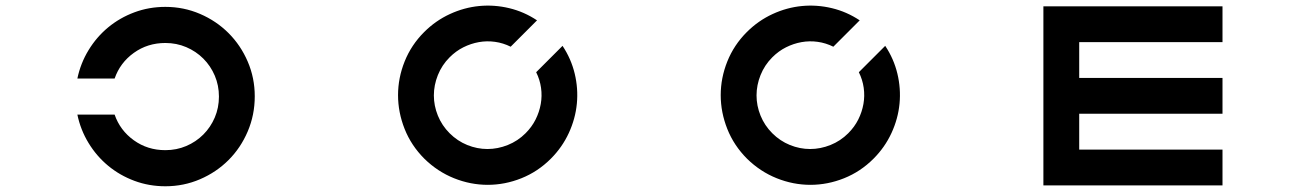

<svg xmlns="http://www.w3.org/2000/svg" viewBox="-20 -647 4536 670"><path d="M557 3Q500 3 449 -16Q398 -35 357.5 -68.5Q317 -102 289 -148Q261 -194 250 -247H380Q399 -192 447 -157.5Q495 -123 557 -123Q596 -123 630 -137.5Q664 -152 689.5 -177.5Q715 -203 729.5 -237Q744 -271 744 -310Q744 -349 729.5 -383Q715 -417 689.5 -442.5Q664 -468 630 -482.5Q596 -497 557 -497Q495 -497 447 -462.5Q399 -428 380 -373H250Q261 -426 289 -472Q317 -518 357.5 -551.5Q398 -585 449 -604Q500 -623 557 -623Q621 -623 678 -598.5Q735 -574 777.5 -531.5Q820 -489 844.5 -432Q869 -375 869 -311Q869 -246 844.5 -188.5Q820 -131 777.5 -88.5Q735 -46 678 -21.5Q621 3 557 3Z M1460 -535Q1500 -575 1550 -598Q1600 -621 1652.5 -626Q1705 -631 1757 -618.5Q1809 -606 1854 -576L1762 -484Q1736 -497 1707.5 -501Q1679 -505 1651 -500Q1623 -495 1597 -482Q1571 -469 1549 -447Q1522 -420 1508 -385Q1494 -350 1494 -314Q1494 -278 1508 -243.5Q1522 -209 1549 -182Q1576 -155 1610.5 -141Q1645 -127 1681 -127Q1717 -127 1752 -141Q1787 -155 1814 -182Q1836 -204 1849 -230Q1862 -256 1867 -284Q1872 -312 1868 -340.5Q1864 -369 1851 -395L1943 -487Q1973 -442 1985.5 -390Q1998 -338 1993 -285.5Q1988 -233 1965 -183Q1942 -133 1902 -93Q1857 -48 1799.5 -25Q1742 -2 1682 -2Q1622 -2 1564.5 -25Q1507 -48 1461 -93Q1415 -139 1392 -197Q1369 -255 1369 -315Q1369 -375 1392 -432.5Q1415 -490 1460 -535Z M2586 -535Q2626 -575 2676 -598Q2726 -621 2778.5 -626Q2831 -631 2883 -618.5Q2935 -606 2980 -576L2888 -484Q2862 -497 2833.5 -501Q2805 -505 2777 -500Q2749 -495 2723 -482Q2697 -469 2675 -447Q2648 -420 2634 -385Q2620 -350 2620 -314Q2620 -278 2634 -243.5Q2648 -209 2675 -182Q2702 -155 2736.5 -141Q2771 -127 2807 -127Q2843 -127 2878 -141Q2913 -155 2940 -182Q2962 -204 2975 -230Q2988 -256 2993 -284Q2998 -312 2994 -340.5Q2990 -369 2977 -395L3069 -487Q3099 -442 3111.5 -390Q3124 -338 3119 -285.5Q3114 -233 3091 -183Q3068 -133 3028 -93Q2983 -48 2925.5 -25Q2868 -2 2808 -2Q2748 -2 2690.5 -25Q2633 -48 2587 -93Q2541 -139 2518 -197Q2495 -255 2495 -315Q2495 -375 2518 -432.5Q2541 -490 2586 -535Z M3621 -625H4246V-500H3746V-375H4246V-250H3746V-125H4246V0H3621Z"/></svg>

Font: Eyechart
Style: Regular
Weight: 400
Designer: Peter Wiegel
Foundry: Peter Wiegel
Version: Version 1.000